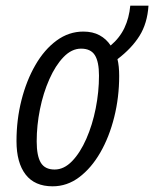

<svg xmlns="http://www.w3.org/2000/svg" viewBox="-20 -645 542 675"><path d="M165 10Q102 10 70 -31.5Q38 -73 38 -149Q38 -224 55.5 -293Q73 -362 104.5 -416.5Q136 -471 179 -502.5Q222 -534 273 -534Q306 -534 330 -521Q354 -508 369 -485Q401 -512 417.5 -547Q434 -582 438 -625H502Q498 -563 470.5 -519Q443 -475 393 -437Q399 -413 399 -378Q399 -303 381.5 -233Q364 -163 332.5 -108.5Q301 -54 258.5 -22Q216 10 165 10ZM172 -49Q205 -49 233.5 -78.5Q262 -108 283.5 -157Q305 -206 316.5 -264Q328 -322 328 -379Q328 -428 313.5 -451Q299 -474 265 -474Q232 -474 203.5 -444.5Q175 -415 153.5 -366.5Q132 -318 120.5 -261Q109 -204 109 -148Q109 -97 123.5 -73Q138 -49 172 -49Z"/></svg>

Font: Ubuntu Sans Condensed
Style: Italic
Weight: 400
Width: 3
Italic angle: -13.5°
Designer: Dalton Maag Ltd
Foundry: Dalton Maag Ltd
Version: Version 1.006; ttfautohint (v1.8.4.7-5d5b)